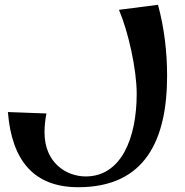

<svg xmlns="http://www.w3.org/2000/svg" viewBox="-20 -739 772 802"><path d="M307 43C587 43 678 -155 678 -423C678 -522 666 -623 640 -719L477 -698C516 -606 551 -450 551 -347C551 -163 487 -2 338 -2C258 -2 166 -58 166 -186C166 -213 169 -239 174 -265L13 -271C29 -70 120 43 307 43Z"/></svg>

Font: Original Surfer
Style: Regular
Weight: 400
Designer: Astigmatic (AOETI)
Foundry: Astigmatic (AOETI)
Version: Version 1.001